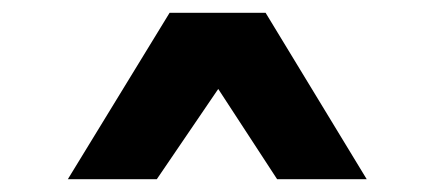

<svg xmlns="http://www.w3.org/2000/svg" viewBox="-20 -749 687 300"><path d="M86 -469 245 -729H395L553 -469H413L321 -610L225 -469Z"/></svg>

Font: Hubot Sans Condensed ExtraLight
Style: Bold
Weight: 700
Version: Version 2.000